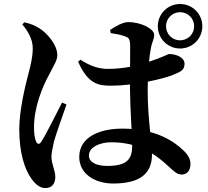

<svg xmlns="http://www.w3.org/2000/svg" viewBox="-20 -875 1040 960"><path d="M880.5 -632.5C942.2 -632.5 991.6 -681.9 991.6 -743.8C991.6 -805.5 942.2 -855 880.5 -855C818.6 -855 769.1 -805.5 769.1 -743.8C769.1 -681.9 818.6 -632.5 880.5 -632.5ZM546 42.6C679.6 42.6 739.9 -6.8 739.9 -102.1C739.9 -170.6 718.4 -273.7 718.4 -427C718.4 -509 726 -594.3 734.2 -632.4C740.4 -668.5 750.9 -677.1 750.9 -701.2C750.9 -729.5 688 -764.5 620.7 -764.5C594.2 -764.5 556.2 -742.7 530.6 -725.3L533.4 -709.6C557.7 -705.9 583.9 -701.5 605.3 -693.1C622.7 -686.5 630.8 -683.8 630.8 -641.1C630.8 -604.5 629.8 -505 630 -428.7C630.6 -325.3 641.1 -198.9 641.1 -149.3C641.1 -79.6 616.8 -45.4 515.5 -45.4C468.3 -45.4 424.5 -60.5 424.5 -97.6C424.5 -139.5 480 -163.6 535.9 -163.6C640.5 -163.6 728.2 -130.6 816.6 -48.6C850 -18.1 865.1 -2.3 888.1 -2.3C914.9 -2.3 932.3 -21.5 932.3 -55.2C932.3 -78.1 921.1 -99.7 899.1 -121.1C850.3 -168.8 758.5 -231.9 591.9 -231.9C476.7 -231.9 376.2 -189.1 376.2 -90.4C376.2 -4.4 455.8 42.6 546 42.6ZM205.9 65.4C238.6 65.4 256.5 45 256.5 8.9C256.5 -21.8 237.2 -55.5 237.2 -91.5C237.2 -107 241.3 -128 249.9 -167.7C260.2 -204 293.4 -298.3 312.4 -352.5L290.3 -362.3C263.9 -312.1 210.4 -202.6 186.7 -166.7C177.2 -151.5 167.1 -152.8 160.3 -167.4C153.9 -181.7 150 -207 150 -238.1C150 -338.3 191 -439.4 227.5 -505.5C250.3 -552.2 266.5 -571.7 266.5 -599.5C266.5 -654.2 211.1 -711.7 180.5 -731.1C155.8 -747.6 135.2 -755.7 101.8 -763.5L91.6 -752.7C117.4 -722.3 144.1 -679.7 143.8 -633.8C143.6 -589 133.5 -548.7 120.5 -500C104.7 -440 76.3 -321 76.3 -229.4C76.3 -114.7 101.6 -29.6 138.4 20.2C157.7 47.5 181.4 65.4 205.9 65.4ZM535.3 -446.5C652.9 -446.5 794.2 -480.8 839.5 -498.3C885.5 -516.8 902.6 -524.3 902.6 -556.6C902.6 -587.6 861.5 -604.7 825.6 -604.9C819.2 -604.9 792.2 -587.7 720.6 -564.9C674.4 -549.1 604.9 -530.5 518.2 -530.5C476.3 -530.5 432.1 -543.6 382.3 -576.5L370.6 -566.4C420.1 -455.2 470.9 -446.5 535.3 -446.5ZM880.5 -673.4C841.2 -673.4 810.1 -704.5 810.1 -743.8C810.1 -782.9 841.2 -814 880.5 -814C919.6 -814 950.7 -782.9 950.7 -743.8C950.7 -704.5 919.6 -673.4 880.5 -673.4Z"/></svg>

Font: Source Han Serif CN VF
Style: Regular
Weight: 250
Designer: Ryoko NISHIZUKA 西塚涼子 (kana & ideographs); Frank Grießhammer (Latin, Greek & Cyrillic); Wenlong ZHANG 张文龙 (bopomofo); San
Foundry: Adobe
Version: Version 2.002;hotconv 1.1.0;makeotfexe 2.6.0